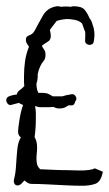

<svg xmlns="http://www.w3.org/2000/svg" viewBox="-45 -601 350 616"><path d="M218 -5Q196 -5 166 -6.5Q136 -8 106.5 -9.5Q77 -11 58 -11Q49 -11 43.5 -14.5Q38 -18 34 -22Q31 -20 28.5 -17Q26 -14 24 -12Q18 -6 11 -6Q5 -6 1.5 -11.5Q-2 -17 0 -26Q5 -44 6.5 -70Q8 -96 10.5 -121.5Q13 -147 22 -160Q13 -167 13 -178Q13 -189 17.5 -217Q22 -245 29 -264Q26 -266 22.5 -267Q19 -268 16 -271L-7 -265Q-8 -265 -9 -264.5Q-10 -264 -11 -264Q-17 -264 -21 -269Q-25 -274 -25 -279Q-25 -290 -13 -293Q-8 -295 -2.5 -296Q3 -297 9 -298Q11 -307 18.5 -312Q26 -317 33 -325Q32 -333 32 -341Q32 -349 32 -356Q32 -382 35.5 -405.5Q39 -429 48 -451Q45 -456 41.5 -461Q38 -466 38 -475Q38 -484 49.5 -488Q61 -492 67 -504Q79 -527 93 -551.5Q107 -576 137 -581H141Q145 -581 151 -579Q155 -580 162 -580Q167 -580 172 -580Q177 -580 181 -579Q187 -581 191 -581Q217 -581 226.5 -569.5Q236 -558 242 -543Q249 -535 252 -522Q258 -507 258 -489Q258 -485 257.5 -479.5Q257 -474 256 -469Q255 -462 251 -459.5Q247 -457 242 -457Q237 -457 232.5 -460.5Q228 -464 228 -470Q228 -478 228.5 -485.5Q229 -493 228 -500Q228 -500 226 -504Q224 -509 222.5 -514Q221 -519 219 -524L217 -527Q208 -535 193.5 -537.5Q179 -540 169 -540Q165 -540 156 -538.5Q147 -537 137 -534Q131 -527 125 -518.5Q119 -510 115 -505Q118 -493 118 -486Q118 -473 109.5 -468Q101 -463 90 -455Q90 -450 95.5 -443.5Q101 -437 101 -426Q101 -412 95 -405.5Q89 -399 84 -388Q79 -378 76 -363V-358Q76 -351 75 -345Q74 -339 72 -333Q72 -317 76 -308Q76 -307 78 -303H93Q103 -303 110.5 -299.5Q118 -296 124 -292H155Q161 -294 167.5 -295.5Q174 -297 181 -298Q183 -298 184 -298.5Q185 -299 186 -299Q192 -299 196 -294.5Q200 -290 200 -285Q200 -279 196 -275Q196 -271 192.5 -266.5Q189 -262 182 -263H175Q169 -259 162.5 -256Q156 -253 146 -253Q135 -253 127 -258L111 -257H83Q78 -257 68 -261V-257Q70 -247 70 -238Q70 -229 70 -220Q70 -205 69 -190Q68 -175 66 -161Q74 -148 74 -129Q74 -119 73 -109.5Q72 -100 72 -91Q72 -82 74 -74Q76 -66 83 -59L84 -58Q107 -57 130 -56Q153 -55 176 -55Q182 -55 192 -54.5Q202 -54 213 -54Q226 -54 239 -55.5Q252 -57 259 -61L285 -50Q279 -18 261.5 -11.5Q244 -5 218 -5Z"/></svg>

Font: RU Serius
Style: Regular
Weight: 400
Designer: Robert E. Leuschke
Foundry: Robert E. Leuschke
Version: Version 1.011; ttfautohint (v1.8.3)